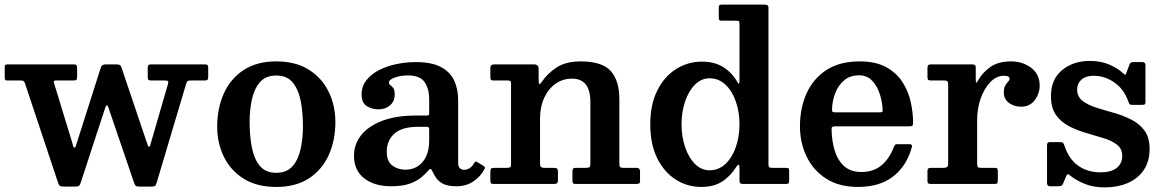

<svg xmlns="http://www.w3.org/2000/svg" viewBox="-20 -800 5057 835"><path d="M313.5 -177 419 -508Q423 -520 440.5 -520H482Q494.5 -520 499.8 -518Q505 -516 508 -507.5L617 -184.5Q621 -175 622.5 -168.5Q624 -162 628 -162Q631.5 -162 633.2 -168.2Q635 -174.5 638 -184.5L710.5 -434.5Q713 -444 710.8 -447Q708.5 -450 697 -450H638.5Q628.5 -450 625.5 -452.8Q622.5 -455.5 622.5 -464.5V-506Q622.5 -520 635.5 -520H871.5Q880.5 -520 883 -516.5Q885.5 -513 885.5 -503.5V-466Q885.5 -456.5 882.5 -453.2Q879.5 -450 869.5 -450H813Q800 -450 796.2 -447.8Q792.5 -445.5 789.5 -435.5L661.5 -6Q658.5 4 655 7.8Q651.5 11.5 637.5 11.5H589Q575 11.5 571 8.5Q567 5.5 563.5 -4L456.5 -317.5Q452.5 -327.5 450.8 -334.5Q449 -341.5 445 -341.5Q441.5 -341.5 439 -335.2Q436.5 -329 433.5 -319L331 -5.5Q327.5 4.5 323.8 8Q320 11.5 306 11.5H261Q246.5 11.5 241.5 9Q236.5 6.5 233 -4L88.5 -438Q86 -445 82.5 -447.5Q79 -450 69.5 -450H11.5Q3.5 -450 2 -453.8Q0.5 -457.5 0.5 -465.5V-505Q0.5 -513.5 2.5 -516.8Q4.5 -520 12.5 -520H299Q309 -520 312.2 -516.8Q315.5 -513.5 315.5 -502.5V-470Q315.5 -458.5 313 -454.2Q310.5 -450 299 -450H226Q216 -450 214.5 -448Q213 -446 215 -438.5L295 -177Q297.5 -168 298.5 -163.2Q299.5 -158.5 303.5 -158.5Q308 -158.5 309.2 -163.5Q310.5 -168.5 313.5 -177Z M924.5 -248.5Q924.5 -328.5 953.2 -393Q982 -457.5 1039.2 -495.2Q1096.5 -533 1181.5 -533Q1266.5 -533 1323.8 -496.5Q1381 -460 1409.8 -400Q1438.5 -340 1438.5 -270Q1438.5 -190 1409.8 -126Q1381 -62 1323.8 -24.5Q1266.5 13 1181.5 13Q1096.5 13 1039.2 -23.2Q982 -59.5 953.2 -119Q924.5 -178.5 924.5 -248.5ZM1065.5 -270Q1065.5 -211 1075 -160.5Q1084.5 -110 1109.5 -79.2Q1134.5 -48.5 1181.5 -48.5Q1228.5 -48.5 1253.5 -78.5Q1278.5 -108.5 1288 -154.8Q1297.5 -201 1297.5 -250Q1297.5 -309 1288 -359.5Q1278.5 -410 1253.5 -440.8Q1228.5 -471.5 1181.5 -471.5Q1134.5 -471.5 1109.5 -441.5Q1084.5 -411.5 1075 -365.2Q1065.5 -319 1065.5 -270Z M1519.5 -123Q1519.5 -173 1551 -212.5Q1582.5 -252 1642.8 -274.8Q1703 -297.5 1789 -297.5H1833.5Q1842 -297.5 1844.2 -299.5Q1846.5 -301.5 1846.5 -310.5V-367Q1846.5 -414 1826.5 -443Q1806.5 -472 1754.5 -472Q1722.5 -472 1697 -462.8Q1671.5 -453.5 1671.5 -441.5Q1671.5 -433.5 1677.8 -429.5Q1684 -425.5 1690.2 -417.2Q1696.5 -409 1696.5 -388.5Q1696.5 -359.5 1676.5 -342Q1656.5 -324.5 1626.5 -324.5Q1596.5 -324.5 1574.5 -339Q1552.5 -353.5 1552.5 -388.5Q1552.5 -424 1573 -450.5Q1593.5 -477 1627.8 -494.8Q1662 -512.5 1703.8 -521.2Q1745.5 -530 1788 -530Q1858 -530 1898.2 -508.2Q1938.5 -486.5 1955.5 -449.2Q1972.5 -412 1972.5 -364.5V-90.5Q1972.5 -75.5 1980.2 -68.5Q1988 -61.5 1998.5 -61.5Q2009 -61.5 2020.2 -67.2Q2031.5 -73 2043 -92Q2048.5 -101 2054.5 -95.5L2084.5 -77.5Q2091 -73.5 2087.5 -65.5Q2070 -32 2038.5 -11Q2007 10 1965.5 10H1965Q1928 10 1907.5 -0.5Q1887 -11 1876.8 -26.2Q1866.5 -41.5 1860.5 -55Q1856 -65.5 1852 -65.5Q1848 -65.5 1841 -56.5Q1830.5 -44 1811.8 -28.2Q1793 -12.5 1761.5 -1.2Q1730 10 1680.5 10Q1608 10 1563.8 -24.5Q1519.5 -59 1519.5 -123ZM1662 -139.5Q1662 -98.5 1686.2 -80.2Q1710.5 -62 1743.5 -62Q1788.5 -62 1817.5 -95.2Q1846.5 -128.5 1846.5 -191V-238.5Q1846.5 -248.5 1836.5 -248.5H1798.5Q1727.5 -248.5 1694.8 -218.5Q1662 -188.5 1662 -139.5Z M2187 -450H2127Q2117.5 -450 2115 -453.2Q2112.5 -456.5 2112.5 -466.5V-504Q2112.5 -520 2129 -520H2303Q2322.5 -520 2322.5 -500.5V-454Q2322.5 -434.5 2325.8 -434.2Q2329 -434 2335.5 -443Q2360.5 -480.5 2400.8 -506.8Q2441 -533 2505.5 -533Q2598.5 -533 2636 -491.2Q2673.5 -449.5 2673.5 -369V-92Q2673.5 -78.5 2676.2 -74.2Q2679 -70 2693 -70H2749Q2763.5 -70 2763.5 -54V-15.5Q2763.5 -4 2759.2 -2Q2755 0 2743.5 0H2483Q2473.5 0 2471.5 -3.8Q2469.5 -7.5 2469.5 -18V-53Q2469.5 -62 2471.8 -66Q2474 -70 2483 -70H2527Q2539.5 -70 2543.5 -73.2Q2547.5 -76.5 2547.5 -89.5V-356.5Q2547.5 -458 2467.5 -458Q2427.5 -458 2396 -435.8Q2364.5 -413.5 2346.5 -374Q2328.5 -334.5 2328.5 -283V-90Q2328.5 -78.5 2332.5 -74.2Q2336.5 -70 2348.5 -70H2388Q2398.5 -70 2402.5 -67Q2406.5 -64 2406.5 -52.5V-16Q2406.5 -6 2402.5 -3Q2398.5 0 2389 0H2127Q2117 0 2114.8 -3.5Q2112.5 -7 2112.5 -17.5V-52.5Q2112.5 -64 2116.2 -67Q2120 -70 2131 -70H2183Q2194.5 -70 2198.5 -72.5Q2202.5 -75 2202.5 -86V-437Q2202.5 -445.5 2199 -447.8Q2195.5 -450 2187 -450Z M2808 -259.5Q2808 -346 2838.8 -407Q2869.5 -468 2920.8 -500Q2972 -532 3033 -532Q3086.5 -532 3124.8 -508.5Q3163 -485 3187 -443Q3192.5 -433 3194.2 -435.8Q3196 -438.5 3196 -458.5V-696.5Q3196 -706 3193 -708Q3190 -710 3181 -710H3117.5Q3110 -710 3108 -712.8Q3106 -715.5 3106 -723.5V-767.5Q3106 -776 3109.2 -778Q3112.5 -780 3120.5 -780H3303Q3312.5 -780 3317.2 -777.5Q3322 -775 3322 -765V-88Q3322 -76 3325.2 -73Q3328.5 -70 3340.5 -70H3397.5Q3406.5 -70 3409.2 -67.8Q3412 -65.5 3412 -56V-15.5Q3412 -5.5 3409.5 -2.8Q3407 0 3397 0H3212.5Q3202 0 3199 -3.5Q3196 -7 3196 -18V-68Q3196 -95 3183 -75.5Q3156.5 -33.5 3120.2 -10.2Q3084 13 3030 13Q2969 13 2918.5 -19.2Q2868 -51.5 2838 -112.2Q2808 -173 2808 -259.5ZM2944 -259.5Q2944 -205.5 2959.5 -160Q2975 -114.5 3002.5 -87Q3030 -59.5 3066 -59.5Q3105.5 -59.5 3134.8 -87Q3164 -114.5 3180 -160Q3196 -205.5 3196 -259.5Q3196 -313.5 3180 -359Q3164 -404.5 3134.8 -432Q3105.5 -459.5 3066 -459.5Q3030 -459.5 3002.5 -432Q2975 -404.5 2959.5 -359Q2944 -313.5 2944 -259.5Z M3459 -250Q3459 -330 3487.8 -394Q3516.5 -458 3574.2 -495.5Q3632 -533 3718.5 -533Q3788.5 -533 3833.8 -508Q3879 -483 3904.8 -443Q3930.5 -403 3940.8 -356.2Q3951 -309.5 3951 -266.5Q3951 -256 3947.5 -253.2Q3944 -250.5 3933.5 -250.5H3611.5Q3602.5 -250.5 3599.2 -247.5Q3596 -244.5 3596.5 -236Q3597.5 -186.5 3610.2 -144.8Q3623 -103 3651.2 -77.5Q3679.5 -52 3726.5 -52Q3779 -52 3813.8 -81.2Q3848.5 -110.5 3867.5 -161Q3870 -166.5 3872.2 -169.8Q3874.5 -173 3882.5 -173H3934.5Q3948.5 -173 3946 -162Q3924.5 -80 3865.5 -33.5Q3806.5 13 3711.5 13Q3628.5 13 3572.2 -23.5Q3516 -60 3487.5 -120Q3459 -180 3459 -250ZM3612.5 -311.5H3804.5Q3814.5 -311.5 3816.5 -313Q3818.5 -314.5 3818.5 -321Q3818 -352.5 3807.2 -387.8Q3796.5 -423 3774 -447.8Q3751.5 -472.5 3716.5 -472.5Q3677 -472.5 3651.2 -450.8Q3625.5 -429 3612.5 -395.2Q3599.5 -361.5 3598.5 -326Q3598 -317.5 3600 -314.5Q3602 -311.5 3612.5 -311.5Z M4103.5 -430.5Q4103.5 -442.5 4100.5 -446.2Q4097.5 -450 4085.5 -450H4029Q4018.5 -450 4016 -453.5Q4013.5 -457 4013.5 -468V-502Q4013.5 -512.5 4016.5 -516.2Q4019.5 -520 4030 -520H4206Q4215 -520 4219.2 -517.5Q4223.5 -515 4223.5 -505.5V-456.5Q4223.5 -442.5 4225.2 -440.5Q4227 -438.5 4233.5 -450Q4253.5 -485.5 4287.8 -509.2Q4322 -533 4377 -533Q4427.5 -533 4464.5 -505.2Q4501.5 -477.5 4501.5 -427Q4501.5 -393.5 4480.2 -364.8Q4459 -336 4421.5 -336Q4389 -336 4367.2 -353Q4345.5 -370 4345.5 -397.5Q4345.5 -417 4351.8 -427.8Q4358 -438.5 4364.2 -444.8Q4370.5 -451 4370.5 -457Q4370.5 -463.5 4365.2 -467Q4360 -470.5 4345 -470.5Q4314 -470.5 4287.5 -443.5Q4261 -416.5 4245.2 -372.5Q4229.5 -328.5 4229.5 -277V-89.5Q4229.5 -78 4232 -74Q4234.5 -70 4246.5 -70H4306Q4315.5 -70 4317.5 -66.2Q4319.5 -62.5 4319.5 -53V-17Q4319.5 -7 4317.2 -3.5Q4315 0 4305.5 0H4029.5Q4021 0 4017.2 -2.2Q4013.5 -4.5 4013.5 -13V-55.5Q4013.5 -64.5 4016.8 -67.2Q4020 -70 4029 -70H4082Q4093.5 -70 4098.5 -73.2Q4103.5 -76.5 4103.5 -87.5Z M4887 -359Q4867 -414 4825.2 -442.2Q4783.5 -470.5 4737 -470.5Q4702 -470.5 4683.2 -453.8Q4664.5 -437 4664.5 -411Q4664.5 -380 4687.2 -362Q4710 -344 4746 -332.5Q4782 -321 4822.2 -309.8Q4862.5 -298.5 4898.2 -280.8Q4934 -263 4956.8 -233Q4979.5 -203 4979.5 -153.5Q4979.5 -97 4953.5 -59.5Q4927.5 -22 4883.2 -3.5Q4839 15 4784.5 15Q4735 15 4697.2 -0.5Q4659.5 -16 4635.5 -35.5Q4628.5 -42 4624.2 -42Q4620 -42 4616.5 -33L4603.5 -2Q4601 4 4597 7Q4593 10 4584 10H4546Q4533.5 10 4533.5 -4.5V-166Q4533.5 -175 4536 -178.5Q4538.5 -182 4547 -182H4591Q4600.5 -182 4603.2 -178.8Q4606 -175.5 4608.5 -168.5Q4627.5 -109.5 4668.2 -80Q4709 -50.5 4766.5 -50.5Q4812.5 -50.5 4836.5 -69.8Q4860.5 -89 4860.5 -121.5Q4860.5 -153 4838 -170.5Q4815.5 -188 4780.2 -199Q4745 -210 4705.5 -221.2Q4666 -232.5 4630.8 -250.2Q4595.5 -268 4573 -299.2Q4550.5 -330.5 4550.5 -382Q4550.5 -455 4599 -495Q4647.5 -535 4719 -535Q4769 -535 4805.2 -518.8Q4841.5 -502.5 4862.5 -483Q4870 -476 4872.5 -474.8Q4875 -473.5 4879.5 -485.5L4892 -519Q4895 -525.5 4898.2 -527.8Q4901.5 -530 4911.5 -530H4948.5Q4961.5 -530 4961.5 -516V-357.5Q4961.5 -349 4959 -346.5Q4956.5 -344 4948 -344H4905Q4894 -344 4891.8 -347.8Q4889.5 -351.5 4887 -359Z"/></svg>

Font: Besley SemiBold
Style: Regular
Weight: 600
Designer: Owen Earl
Foundry: indestructible type*
Version: Version 2.001; ttfautohint (v1.8.3)